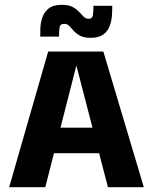

<svg xmlns="http://www.w3.org/2000/svg" viewBox="-20 -777 631 797"><path d="M18 0 180 -563H409L577 0H428L297 -505L168 0ZM153 -141 148 -247H443L439 -141ZM147 -625Q147 -637 147.5 -658.5Q148 -680 155 -702.5Q162 -725 181 -741Q200 -757 237 -757Q265 -757 281.5 -748Q298 -739 308 -728Q318 -717 327 -708Q336 -699 348 -699Q363 -699 365.5 -713.5Q368 -728 368 -753H446Q446 -734 444.5 -711.5Q443 -689 435 -668Q427 -647 408.5 -633.5Q390 -620 356 -620Q328 -620 312 -629Q296 -638 286 -649Q276 -660 268 -669Q260 -678 246 -678Q230 -678 227.5 -664.5Q225 -651 225 -625Z"/></svg>

Font: Darker Grotesque Light Black
Style: Regular
Weight: 900
Version: Version 1.000;gftools[0.9.28]